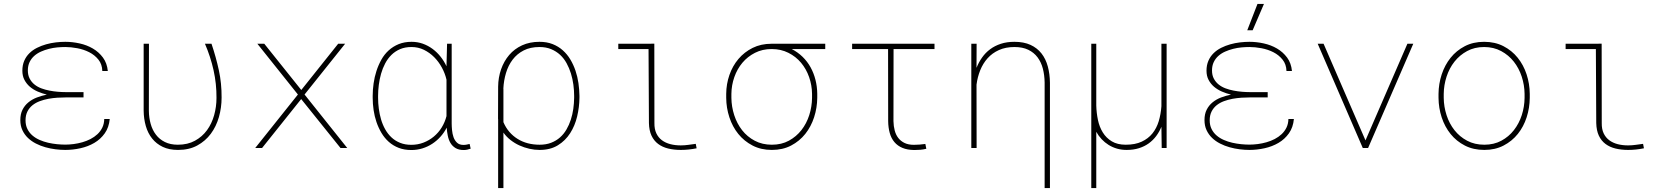

<svg xmlns="http://www.w3.org/2000/svg" viewBox="-20 -750 8441 973"><path d="M83 -141.6Q83 -171.9 94 -193.8Q105 -215.8 123.8 -231.2Q142.6 -246.6 166.7 -255.9Q190.9 -265.1 217.3 -270.5Q193.4 -276.4 170.9 -286.1Q148.4 -295.9 131.3 -310.5Q114.3 -325.2 103.8 -345.2Q93.3 -365.2 93.3 -391.6Q93.3 -419.9 102.8 -441.9Q112.3 -463.9 128.9 -480.2Q145.5 -496.6 167.5 -507.6Q189.5 -518.6 213.6 -525.4Q237.8 -532.2 262.9 -535.2Q288.1 -538.1 311 -538.1Q346.7 -538.1 383.3 -530Q419.9 -522 450.4 -504.2Q481 -486.3 501.7 -458.3Q522.5 -430.2 526.4 -390.1H498.5Q497.6 -424.3 478.8 -447.8Q460 -471.2 432.1 -485.4Q404.3 -499.5 371.8 -505.6Q339.4 -511.7 311 -511.7Q292 -511.7 270.5 -509.8Q249 -507.8 228 -502.4Q207 -497.1 187.7 -488.5Q168.5 -480 153.6 -466.8Q138.7 -453.6 129.9 -435.3Q121.1 -417 121.1 -393.1Q121.1 -369.1 130.4 -351.6Q139.6 -334 154.8 -321.8Q169.9 -309.6 189.7 -302.2Q209.5 -294.9 231 -290.8Q252.4 -286.6 273.7 -284.9Q294.9 -283.2 313 -283.2H403.3V-256.3H313Q293.5 -256.3 270.8 -254.9Q248 -253.4 225.3 -249.3Q202.6 -245.1 181.6 -237.3Q160.6 -229.5 144.5 -216.6Q128.4 -203.6 118.9 -184.8Q109.4 -166 109.4 -140.1Q109.4 -115.2 118.9 -96.2Q128.4 -77.1 144.3 -63.5Q160.2 -49.8 180.9 -40.8Q201.7 -31.7 224.1 -26.6Q246.6 -21.5 269 -19.3Q291.5 -17.1 311 -17.1Q331.1 -17.1 353.3 -20Q375.5 -22.9 397.2 -29.1Q418.9 -35.2 438.7 -45.4Q458.5 -55.7 473.9 -70.1Q489.3 -84.5 498.5 -103.5Q507.8 -122.6 508.3 -147H536.1Q532.2 -104.5 511 -74.5Q489.7 -44.4 458 -25.9Q426.3 -7.3 387.7 1.2Q349.1 9.8 311 9.8Q287.6 9.8 261.7 6.6Q235.8 3.4 210.4 -3.7Q185.1 -10.7 162.1 -22.5Q139.2 -34.2 121.6 -51Q104 -67.9 93.5 -90.3Q83 -112.8 83 -141.6Z M734.9 -528.3 734.4 -188Q734.9 -152.8 743.7 -121.8Q752.4 -90.8 770.3 -67.4Q788.1 -43.9 815.7 -30.3Q843.3 -16.6 881.3 -16.6Q931.2 -16.6 968 -36.9Q1004.9 -57.1 1029.1 -90.3Q1053.2 -123.5 1065.2 -166.3Q1077.1 -209 1077.1 -253.9Q1077.6 -325.2 1062.3 -394Q1046.9 -462.9 1018.6 -528.3H1051.8Q1074.7 -460.4 1089.1 -394Q1103.5 -327.6 1103 -255.4Q1103 -204.6 1089.4 -156.7Q1075.7 -108.9 1048.3 -72Q1021 -35.2 979.7 -12.7Q938.5 9.8 882.3 9.8Q837.4 9.8 804.9 -5.6Q772.5 -21 751 -47.9Q729.5 -74.7 719 -111.1Q708.5 -147.5 708 -189V-528.3Z M1506.8 -293.9 1693.8 -528.3H1729L1523.4 -271L1739.7 0H1705.6L1506.3 -248L1308.1 0H1273.4L1489.7 -271L1284.2 -528.3H1319.3Z M2269 -528.3V-124.5Q2269 -109.4 2270.8 -90.6Q2272.5 -71.8 2278.3 -54.9Q2284.2 -38.1 2296.1 -26.9Q2308.1 -15.6 2328.6 -15.6Q2336.9 -15.6 2344.5 -17.1Q2352.1 -18.6 2359.9 -20.5L2365.2 3.4Q2356.4 6.3 2348.1 8.3Q2339.8 10.3 2330.1 10.3Q2305.2 10.3 2288.8 0.5Q2272.5 -9.3 2262.9 -25.4Q2253.4 -41.5 2249.3 -62Q2245.1 -82.5 2243.7 -103Q2231 -78.1 2212.4 -57.4Q2193.8 -36.6 2170.7 -21.5Q2147.5 -6.3 2120.6 2Q2093.8 10.3 2064.9 10.3Q2028.8 10.3 2000.5 -0.7Q1972.2 -11.7 1950.4 -31Q1928.7 -50.3 1913.3 -76.2Q1897.9 -102.1 1887.9 -131.3Q1877.9 -160.6 1873.3 -192.1Q1868.7 -223.6 1868.7 -254.4V-264.6Q1868.7 -295.4 1873.3 -327.6Q1877.9 -359.9 1887.7 -390.1Q1897.5 -420.4 1912.6 -447.5Q1927.7 -474.6 1949.7 -494.6Q1971.7 -514.6 2000.5 -526.4Q2029.3 -538.1 2065.9 -538.1Q2095.7 -538.1 2122.6 -528.6Q2149.4 -519 2172.1 -502.2Q2194.8 -485.4 2212.6 -462.9Q2230.5 -440.4 2242.7 -414.1V-417L2245.6 -528.3ZM1896 -254.4Q1896 -227.5 1899.7 -199.5Q1903.3 -171.4 1911.1 -144.8Q1918.9 -118.2 1931.9 -95Q1944.8 -71.8 1963.4 -54.2Q1981.9 -36.6 2007.1 -26.4Q2032.2 -16.1 2064.5 -16.1Q2097.2 -16.1 2126.2 -27.3Q2155.3 -38.6 2178.7 -58.1Q2202.1 -77.6 2218.5 -104.2Q2234.9 -130.9 2242.7 -161.6V-346.2Q2235.4 -377.9 2219.2 -407.7Q2203.1 -437.5 2180.2 -460.4Q2157.2 -483.4 2128.2 -497.6Q2099.1 -511.7 2065.4 -511.7Q2032.7 -511.7 2007.6 -501Q1982.4 -490.2 1963.6 -471.7Q1944.8 -453.1 1931.9 -428.5Q1918.9 -403.8 1911.1 -376.2Q1903.3 -348.6 1899.7 -319.8Q1896 -291 1896 -264.6Z M2916.5 -254.4Q2916 -207 2904.8 -159.9Q2893.6 -112.8 2869.4 -75Q2845.2 -37.1 2807.1 -13.7Q2769 9.8 2714.4 9.8Q2689 9.8 2662.8 3.9Q2636.7 -2 2612.5 -12.9Q2588.4 -23.9 2567.4 -40.3Q2546.4 -56.6 2531.2 -78.1V203.1H2504.4V-145Q2503.9 -146 2503.9 -148.9L2504.4 -302.7V-310.5Q2504.9 -357.4 2519.3 -398.7Q2533.7 -439.9 2560.3 -471.2Q2586.9 -502.4 2625.7 -520.3Q2664.6 -538.1 2713.9 -538.1Q2751 -538.1 2780.3 -526.6Q2809.6 -515.1 2832 -495.1Q2854.5 -475.1 2870.4 -448.5Q2886.2 -421.9 2896.5 -391.6Q2906.7 -361.3 2911.4 -328.9Q2916 -296.4 2916.5 -264.6ZM2889.6 -264.6Q2889.6 -292 2885.7 -321Q2881.8 -350.1 2873.3 -377.7Q2864.7 -405.3 2851.3 -429.7Q2837.9 -454.1 2818.4 -472.2Q2798.8 -490.2 2772.9 -501Q2747.1 -511.7 2713.9 -511.7Q2667.5 -511.7 2633.8 -494.4Q2600.1 -477.1 2577.9 -447.8Q2555.7 -418.5 2544.2 -380.1Q2532.7 -341.8 2530.8 -300.3H2531.2V-130.9Q2543 -103 2561.3 -81.8Q2579.6 -60.5 2603.3 -45.9Q2627 -31.2 2655 -23.9Q2683.1 -16.6 2714.8 -16.6Q2747.6 -16.6 2773.2 -26.6Q2798.8 -36.6 2818.1 -53.7Q2837.4 -70.8 2850.8 -94Q2864.3 -117.2 2872.8 -143.6Q2881.3 -169.9 2885.3 -198.2Q2889.2 -226.6 2889.6 -254.4Z M3113.3 -528.3H3266.6L3295.9 -528.8L3296.4 -126.5Q3295.9 -95.7 3306.2 -74.2Q3316.4 -52.7 3334.5 -39.3Q3352.5 -25.9 3377 -19.5Q3401.4 -13.2 3429.7 -13.2Q3449.2 -13.2 3468 -15.9Q3486.8 -18.6 3505.9 -21L3510.3 1.5Q3469.7 9.8 3430.7 9.8Q3395.5 9.8 3366.2 2.7Q3336.9 -4.4 3315.4 -20.5Q3293.9 -36.6 3281.7 -62.5Q3269.5 -88.4 3268.6 -126.5L3266.6 -501.5H3113.3Z M4162.1 -501.5H3992.2Q4023.4 -485.4 4047.6 -461.7Q4071.8 -438 4087.9 -408.7Q4104 -379.4 4112.5 -345.7Q4121.1 -312 4121.6 -275.4V-254.4Q4121.1 -203.6 4105.7 -156Q4090.3 -108.4 4061 -71.5Q4031.7 -34.7 3989.3 -12.5Q3946.8 9.8 3891.6 9.8Q3836.4 9.8 3793.7 -12.5Q3751 -34.7 3721.4 -71.3Q3691.9 -107.9 3676.3 -155.5Q3660.6 -203.1 3660.2 -253.9V-274.4Q3660.6 -324.2 3676.5 -370.1Q3692.4 -416 3722.2 -451.2Q3752 -486.3 3794.2 -507.3Q3836.4 -528.3 3890.1 -528.3H4162.1ZM3686.5 -253.9Q3687 -209 3700.9 -166.3Q3714.8 -123.5 3740.7 -90.3Q3766.6 -57.1 3804.7 -36.9Q3842.8 -16.6 3891.6 -16.6Q3940.4 -16.6 3978 -37.1Q4015.6 -57.6 4041.5 -90.8Q4067.4 -124 4081.1 -166.7Q4094.7 -209.5 4095.2 -253.9V-274.4Q4094.7 -318.4 4080.3 -359.4Q4065.9 -400.4 4039.6 -431.9Q4013.2 -463.4 3975.3 -482.4Q3937.5 -501.5 3890.6 -501.5Q3843.8 -501.5 3806.2 -482.4Q3768.6 -463.4 3742.2 -431.9Q3715.8 -400.4 3701.4 -359.4Q3687 -318.4 3686.5 -274.4Z M4715.8 -501.5H4508.3L4507.8 -136.2Q4508.3 -110.4 4514.2 -88.4Q4520 -66.4 4532.5 -50.5Q4544.9 -34.7 4564.2 -25.4Q4583.5 -16.1 4611.3 -16.1Q4626 -16.1 4640.6 -17.3Q4655.3 -18.6 4669.4 -20.5L4674.3 3.9Q4658.7 7.8 4643.8 9Q4628.9 10.3 4613.3 10.3Q4578.1 9.8 4553.5 -0.5Q4528.8 -10.7 4512.7 -29.8Q4496.6 -48.8 4489 -75.9Q4481.4 -103 4481 -136.2L4480.5 -501.5H4298.3V-528.3H4715.8Z M4928.7 -406.2Q4939.9 -434.6 4957 -458.7Q4974.1 -482.9 4997.8 -500.5Q5021.5 -518.1 5052 -528.1Q5082.5 -538.1 5120.6 -538.1Q5168.5 -538.1 5202.4 -522.5Q5236.3 -506.8 5258.1 -479Q5279.8 -451.2 5290 -413.1Q5300.3 -375 5300.8 -330.6V203.1H5273.9V-331.5Q5273.4 -369.1 5264.9 -402.1Q5256.3 -435.1 5238 -459.5Q5219.7 -483.9 5190.9 -497.8Q5162.1 -511.7 5121.1 -511.7Q5076.2 -511.7 5042.2 -496.3Q5008.3 -481 4984.9 -454.8Q4961.4 -428.7 4947.5 -394Q4933.6 -359.4 4928.7 -320.8L4929.2 0H4902.3V-528.3H4929.2L4928.7 -415.5Z M5535.6 -528.3V-214.8Q5536.6 -178.2 5543.9 -142.6Q5551.3 -106.9 5568.6 -78.9Q5585.9 -50.8 5614.3 -33.7Q5642.6 -16.6 5685.1 -16.6Q5732.4 -16.6 5765.6 -32Q5798.8 -47.4 5820.1 -73.7Q5841.3 -100.1 5852.1 -135.7Q5862.8 -171.4 5865.7 -211.9V-528.3H5892.1V0H5867.2L5865.7 -107.4Q5855 -81.5 5839.1 -60.3Q5823.2 -39.1 5801.5 -23.4Q5779.8 -7.8 5752 1Q5724.1 9.8 5689.5 9.8Q5663.6 9.8 5640.6 3.2Q5617.7 -3.4 5598.1 -15.6Q5578.6 -27.8 5562.7 -44.7Q5546.9 -61.5 5535.6 -82V203.1H5510.3V-528.3Z M6084 -141.6Q6084 -171.9 6095 -193.8Q6106 -215.8 6124.8 -231.2Q6143.6 -246.6 6167.7 -255.9Q6191.9 -265.1 6218.3 -270.5Q6194.3 -276.4 6171.9 -286.1Q6149.4 -295.9 6132.3 -310.5Q6115.2 -325.2 6104.7 -345.2Q6094.2 -365.2 6094.2 -391.6Q6094.2 -419.9 6103.8 -441.9Q6113.3 -463.9 6129.9 -480.2Q6146.5 -496.6 6168.5 -507.6Q6190.4 -518.6 6214.6 -525.4Q6238.8 -532.2 6263.9 -535.2Q6289.1 -538.1 6312 -538.1Q6347.7 -538.1 6384.3 -530Q6420.9 -522 6451.4 -504.2Q6481.9 -486.3 6502.7 -458.3Q6523.4 -430.2 6527.3 -390.1H6499.5Q6498.5 -424.3 6479.7 -447.8Q6460.9 -471.2 6433.1 -485.4Q6405.3 -499.5 6372.8 -505.6Q6340.3 -511.7 6312 -511.7Q6293 -511.7 6271.5 -509.8Q6250 -507.8 6229 -502.4Q6208 -497.1 6188.7 -488.5Q6169.4 -480 6154.5 -466.8Q6139.6 -453.6 6130.9 -435.3Q6122.1 -417 6122.1 -393.1Q6122.1 -369.1 6131.3 -351.6Q6140.6 -334 6155.8 -321.8Q6170.9 -309.6 6190.7 -302.2Q6210.4 -294.9 6231.9 -290.8Q6253.4 -286.6 6274.7 -284.9Q6295.9 -283.2 6314 -283.2H6404.3V-256.3H6314Q6294.4 -256.3 6271.7 -254.9Q6249 -253.4 6226.3 -249.3Q6203.6 -245.1 6182.6 -237.3Q6161.6 -229.5 6145.5 -216.6Q6129.4 -203.6 6119.9 -184.8Q6110.4 -166 6110.4 -140.1Q6110.4 -115.2 6119.9 -96.2Q6129.4 -77.1 6145.3 -63.5Q6161.1 -49.8 6181.9 -40.8Q6202.6 -31.7 6225.1 -26.6Q6247.6 -21.5 6270 -19.3Q6292.5 -17.1 6312 -17.1Q6332 -17.1 6354.2 -20Q6376.5 -22.9 6398.2 -29.1Q6419.9 -35.2 6439.7 -45.4Q6459.5 -55.7 6474.9 -70.1Q6490.2 -84.5 6499.5 -103.5Q6508.8 -122.6 6509.3 -147H6537.1Q6533.2 -104.5 6512 -74.5Q6490.7 -44.4 6459 -25.9Q6427.2 -7.3 6388.7 1.2Q6350.1 9.8 6312 9.8Q6288.6 9.8 6262.7 6.6Q6236.8 3.4 6211.4 -3.7Q6186 -10.7 6163.1 -22.5Q6140.1 -34.2 6122.6 -51Q6105 -67.9 6094.5 -90.3Q6084 -112.8 6084 -141.6ZM6352.5 -730H6385.3L6328.1 -596.7H6300.8Z M6899.9 -38.6 7112.3 -528.3H7142.1L6913.1 0H6886.2L6657.7 -528.3H6687.5Z M7270 -274.4Q7270.5 -325.2 7286.1 -372.8Q7301.8 -420.4 7331.1 -457Q7360.4 -493.7 7403.1 -515.9Q7445.8 -538.1 7501 -538.1Q7556.2 -538.1 7598.9 -516.1Q7641.6 -494.1 7671.1 -457.5Q7700.7 -420.9 7716.3 -373.3Q7731.9 -325.7 7732.4 -274.4V-253.9Q7731.9 -203.1 7716.6 -155.5Q7701.2 -107.9 7671.9 -71.3Q7642.6 -34.7 7599.9 -12.5Q7557.1 9.8 7502 9.8Q7446.8 9.8 7403.8 -12.2Q7360.8 -34.2 7331.3 -70.8Q7301.8 -107.4 7286.1 -155Q7270.5 -202.6 7270 -253.9ZM7296.4 -253.9Q7296.9 -209 7310.8 -166.3Q7324.7 -123.5 7350.8 -90.3Q7377 -57.1 7415 -36.9Q7453.1 -16.6 7502 -16.6Q7550.8 -16.6 7588.4 -36.9Q7626 -57.1 7652.1 -90.6Q7678.2 -124 7691.9 -166.5Q7705.6 -209 7706.1 -253.9V-274.4Q7705.6 -318.8 7691.7 -361.6Q7677.7 -404.3 7651.6 -437.5Q7625.5 -470.7 7587.4 -491.2Q7549.3 -511.7 7501 -511.7Q7452.6 -511.7 7414.8 -491.2Q7377 -470.7 7350.8 -437.5Q7324.7 -404.3 7310.8 -361.6Q7296.9 -318.8 7296.4 -274.4Z M7914.1 -528.3H8067.4L8096.7 -528.8L8097.2 -126.5Q8096.7 -95.7 8106.9 -74.2Q8117.2 -52.7 8135.3 -39.3Q8153.3 -25.9 8177.7 -19.5Q8202.1 -13.2 8230.5 -13.2Q8250 -13.2 8268.8 -15.9Q8287.6 -18.6 8306.6 -21L8311 1.5Q8270.5 9.8 8231.4 9.8Q8196.3 9.8 8167 2.7Q8137.7 -4.4 8116.2 -20.5Q8094.7 -36.6 8082.5 -62.5Q8070.3 -88.4 8069.3 -126.5L8067.4 -501.5H7914.1Z"/></svg>

Font: Roboto Mono Thin
Style: Regular
Weight: 250
Designer: Google
Version: Version 2.000985; 2015; ttfautohint (v1.3)